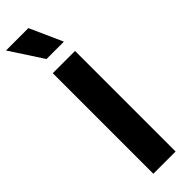

<svg xmlns="http://www.w3.org/2000/svg" viewBox="-310 -889 891 891"><g transform="rotate(-45 135.0 -444.0)"><path d="M68 0V-660H214V0ZM94 -727 -11 -888H136L208 -727Z"/></g></svg>

Font: Bricolage Grotesque 18pt
Style: Bold
Weight: 700
Designer: Mathieu Triay
Foundry: Atelier Triay
Version: Version 1.000;gftools[0.9.30]